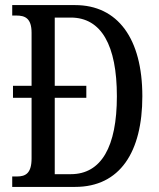

<svg xmlns="http://www.w3.org/2000/svg" viewBox="-20 -734 624 754"><path d="M28 0H275C451 0 539 -137 539 -356C539 -583 442 -714 275 -714H28V-673H44C79 -673 104 -662 104 -605V-397H31V-350H104V-112C104 -54 81 -41 47 -41H28ZM258 -50H195V-350H319V-397H195V-665H258C378 -665 439 -556 439 -356C439 -158 378 -50 258 -50Z"/></svg>

Font: Noto Serif Myanmar ExtCond
Style: Regular
Weight: 400
Width: 2
Designer: Ben Mitchell and the Monotype Design Team
Foundry: Monotype Imaging Inc.
Version: Version 2.106